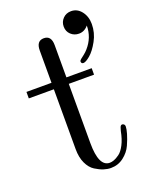

<svg xmlns="http://www.w3.org/2000/svg" viewBox="-148 -765 645 844"><g transform="rotate(-20 174.0 -343.0)"><path d="M-13.2 -399.9V-430.2H104V-581.1Q104 -626 138.9 -626Q173.8 -626 173.8 -581.1V-430.2H292V-399.9H173.8V-123Q173.8 -12.2 225.1 -12.2Q233.9 -12.2 244.9 -16.1Q255.9 -20 270.5 -30.5Q285.2 -41 298.1 -65.9Q311 -90.8 317.9 -127Q322.8 -147 327.1 -149.9Q332 -153.8 338.6 -150.4Q345.2 -147 345.2 -138.2Q345.2 -127 339.1 -105.5Q333 -84 320.6 -56.4Q308.1 -28.8 282 -8.8Q255.9 11.2 222.2 11.2Q206.1 11.2 188.5 5.6Q170.9 0 150.4 -12.9Q129.9 -25.9 116.9 -53.5Q104 -81.1 104 -120.1V-399.9ZM238.8 -644Q238.8 -666 253.9 -681.4Q269 -696.8 292 -696.8Q320.8 -696.8 339.8 -672.4Q358.9 -647.9 358.9 -612.8Q358.9 -571.8 338.9 -535.4Q318.8 -499 297.9 -481.4Q276.9 -463.9 266.1 -463.9Q256.3 -463.9 255.9 -474.1Q255.9 -479 262 -483.9Q268.1 -488.8 279.1 -497.3Q290 -505.9 297.9 -515.1Q335.9 -558.1 335.9 -613.8Q317.9 -591.8 292 -591.8Q270 -591.8 254.4 -606.4Q238.8 -621.1 238.8 -644Z"/></g></svg>

Font: CMU Serif Upright Italic
Style: UprightItalic
Weight: 500
Version: Version 0.7.0